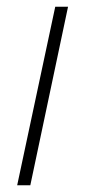

<svg xmlns="http://www.w3.org/2000/svg" viewBox="-20 -550 257 570"><path d="M31 0H70L182 -530H144Z"/></svg>

Font: Noto Sans ExtraLight
Style: Italic
Weight: 200
Italic angle: -12°
Designer: Monotype Design Team
Foundry: Monotype Imaging Inc.
Version: Version 2.013